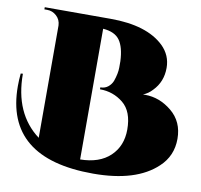

<svg xmlns="http://www.w3.org/2000/svg" viewBox="-89 -784 925 884"><g transform="rotate(10 374.0 -342.0)"><path d="M402 16Q-9 16 -9 -321Q-9 -350 -6 -380L4 -381Q4 -195 127 -103V-628Q126 -655 107 -672.5Q88 -690 63 -690H50V-700H358Q528 -700 608 -623Q651 -581 651 -522Q651 -457 608 -413Q589 -392 565 -383Q570 -383 575 -383Q643 -383 700 -336Q757 -289 757 -209Q757 -129 700 -76Q603 16 402 16ZM436 -486V-516Q433 -581 410 -613Q387 -645 332 -649V-38Q422 -39 472 -86.5Q522 -134 522 -211Q522 -296 475 -334Q428 -372 366 -372V-381Q387 -381 401.5 -392.5Q416 -404 423 -421Q436 -458 436 -486Z"/></g></svg>

Font: Cinzel Decorative Black
Style: Regular
Weight: 900
Designer: Natanael Gama
Version: Version 1.002;PS 001.002;hotconv 1.0.56;makeotf.lib2.0.21325